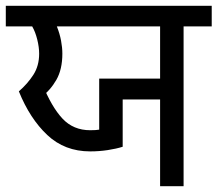

<svg xmlns="http://www.w3.org/2000/svg" viewBox="-27 -642 750 662"><path d="M525 0V-299H396V-136Q374 -129 344.5 -124.5Q315 -120 284 -120Q196 -120 136 -176.5Q76 -233 38 -327Q68 -353 88 -384Q108 -415 108 -457Q108 -479 101.5 -505.5Q95 -532 84 -551H-7V-622H703V-551H606V0ZM315 -371H525V-551H169Q179 -526 183.5 -502Q188 -478 188 -457Q188 -403 167.5 -367Q147 -331 115 -307L119 -352Q151 -273 188.5 -233Q226 -193 284 -193Q295 -193 302 -193.5Q309 -194 315 -195Z"/></svg>

Font: gurmukhi15
Style: Book
Weight: 400
Designer: Jelle Bosma - Monotype Design Team
Foundry: Monotype Imaging Inc.
Version: Version 2.003